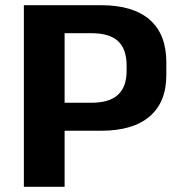

<svg xmlns="http://www.w3.org/2000/svg" viewBox="-20 -720 683 740"><path d="M72 -700H369Q493 -700 557 -644Q621 -588 621 -481V-430Q621 -326 556.5 -271Q492 -216 369 -216H222V-324H333Q401 -324 434.5 -354.5Q468 -385 468 -447V-466Q468 -531 435 -561.5Q402 -592 333 -592H194L229 -627V0H72Z"/></svg>

Font: Pathway Extreme 72pt
Style: Bold
Weight: 700
Designer: Eduardo Rodriguez Tunni
Foundry: Eduardo Rodriguez Tunni
Version: Version 1.001;gftools[0.9.26]